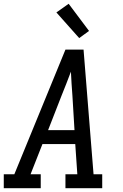

<svg xmlns="http://www.w3.org/2000/svg" viewBox="-30 -998 650 1018"><path d="M186 0H-10V-74H46L317 -735H413L466 -74H512V0H317V-74H380L369 -234H195L132 -74H186ZM225 -308H365L354 -490Q351 -522 349.5 -554Q348 -586 346 -618Q334 -586 321.5 -554Q309 -522 296 -490ZM390 -796 269 -932 334 -978 442 -834Z"/></svg>

Font: Iosevka HT Extended
Style: Italic
Weight: 400
Width: 7
Italic angle: -9°
Monospace: yes
Designer: Belleve Invis
Foundry: Belleve Invis
Version: Version 32.3.0; ttfautohint (v1.8.4)